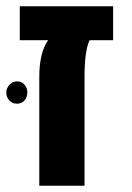

<svg xmlns="http://www.w3.org/2000/svg" viewBox="-24 -591 419 611"><path d="M101 0V-346Q101 -423 129 -463H39V-571H336V-463H261Q245 -429 245 -346V0ZM30 -332Q45 -332 54 -321.5Q63 -311 63 -297Q63 -282 54 -271.5Q45 -261 30 -261Q15 -261 5.5 -271.5Q-4 -282 -4 -297Q-4 -310 6 -321Q16 -332 30 -332Z"/></svg>

Font: Assistant
Style: Bold
Weight: 700
Designer: Hebrew By Ben Nathan, Latin by Paul Hunt
Version: Version 2.001;PS 002.001;hotconv 1.0.88;makeotf.lib2.5.64775